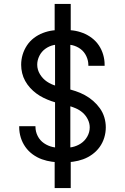

<svg xmlns="http://www.w3.org/2000/svg" viewBox="-20 -858 640 980"><path d="M299 -29Q272 -29 245.5 -32.5Q219 -36 194 -45Q169 -54 147 -70Q125 -86 109.5 -108Q94 -130 86 -156Q78 -182 78 -209Q78 -210 78 -211.5Q78 -213 78 -214H161Q161 -213 161 -212.5Q161 -212 161 -211Q161 -186 172.5 -163.5Q184 -141 204.5 -127Q225 -113 249.5 -107.5Q274 -102 299 -102Q323 -102 347.5 -107Q372 -112 392.5 -125.5Q413 -139 425.5 -161Q438 -183 438 -208Q438 -229 428 -249Q418 -269 402 -283Q386 -297 366 -305.5Q346 -314 325 -319.5Q304 -325 283 -330Q262 -335 242 -342Q222 -349 202.5 -358.5Q183 -368 165.5 -381Q148 -394 133.5 -410Q119 -426 108.5 -445Q98 -464 93 -485Q88 -506 88 -527Q88 -554 95.5 -579Q103 -604 117.5 -626Q132 -648 153 -664Q174 -680 198.5 -689.5Q223 -699 249 -702.5Q275 -706 301 -706Q327 -706 353 -702.5Q379 -699 403.5 -689.5Q428 -680 449 -664Q470 -648 484.5 -626.5Q499 -605 506.5 -579.5Q514 -554 514 -528Q514 -526 514 -525Q514 -524 514 -522H431Q431 -523 431 -524Q431 -525 431 -526Q431 -549 420.5 -571.5Q410 -594 391 -608Q372 -622 348.5 -627.5Q325 -633 301 -633Q277 -633 254 -628Q231 -623 211.5 -609Q192 -595 181 -573Q170 -551 170 -528Q170 -502 184 -479Q198 -456 219.5 -441.5Q241 -427 266 -420Q291 -413 316 -407Q341 -401 365.5 -393Q390 -385 413 -372.5Q436 -360 455.5 -343Q475 -326 490 -305Q505 -284 512.5 -259Q520 -234 520 -208Q520 -181 512 -155Q504 -129 488.5 -107.5Q473 -86 451 -70Q429 -54 404 -45Q379 -36 352.5 -32.5Q326 -29 299 -29ZM259 102V-74H261V-662H259V-838H341V-662H339V-74H341V102Z"/></svg>

Font: Iosevka Mono
Style: Regular
Weight: 400
Designer: Belleve Invis
Foundry: Belleve Invis
Version: Version 11.1.1